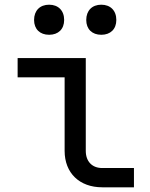

<svg xmlns="http://www.w3.org/2000/svg" viewBox="-20 -797 640 817"><path d="M189 -649C228 -649 253 -673 253 -712C253 -752 228 -777 189 -777C150 -777 125 -752 125 -712C125 -673 150 -649 189 -649ZM411 -649C450 -649 475 -673 475 -712C475 -752 450 -777 411 -777C372 -777 347 -752 347 -712C347 -673 372 -649 411 -649ZM550 0V-82H415C372 -82 345 -110 345 -155V-550H55V-468H255V-155C255 -61 318 0 415 0Z"/></svg>

Font: Tekne LDO
Style: Regular
Weight: 400
Monospace: yes
Designer: Alessio Laiso, Mario Rullo, Paolo Rosset
Foundry: Alessio Laiso
Version: Version 1.000;hotconv 1.0.109;makeotfexe 2.5.65596